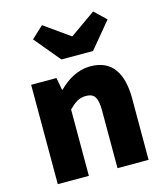

<svg xmlns="http://www.w3.org/2000/svg" viewBox="-126 -967 910 1062"><g transform="rotate(-15 329.0 -436.0)"><path d="M72 0H250V-380C284 -413 308 -431 348 -431C393 -431 414 -409 414 -330V0H592V-352C592 -494 539 -583 415 -583C338 -583 280 -544 233 -498H230L217 -569H72ZM270 -661H451L574 -809L508 -872L363 -770H359L215 -872L147 -809Z"/></g></svg>

Font: Noto Sans CJK TC Black
Style: Regular
Weight: 900
Designer: Ryoko NISHIZUKA 西塚涼子 (kana, bopomofo & ideographs); Paul D. Hunt (Latin, Greek & Cyrillic); Sandoll Communications 산돌커뮤니
Foundry: Adobe
Version: Version 2.004;hotconv 1.0.118;makeotfexe 2.5.65603